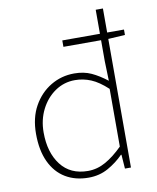

<svg xmlns="http://www.w3.org/2000/svg" viewBox="-89 -863 772 944"><g transform="rotate(-10 297.5 -390.5)"><path d="M277 13Q211 13 162 -16.5Q113 -46 86 -103.5Q59 -161 59 -244Q59 -324 91.5 -382Q124 -440 177.5 -472Q231 -504 295 -504Q343 -504 380 -487Q417 -470 457 -439L454 -537V-794H490V0H460L455 -70H452Q420 -37 376 -12Q332 13 277 13ZM280 -20Q326 -20 368.5 -44Q411 -68 454 -111V-399Q411 -439 372.5 -455Q334 -471 293 -471Q238 -471 193.5 -440.5Q149 -410 123 -358.5Q97 -307 97 -244Q97 -144 144.5 -82Q192 -20 280 -20ZM266 -642V-674H574V-647L490 -642Z"/></g></svg>

Font: Noto Sans TC Thin
Style: Regular
Weight: 100
Designer: Ryoko NISHIZUKA 西塚涼子 (kana, bopomofo & ideographs); Paul D. Hunt (Latin, Greek & Cyrillic); Sandoll Communications 산돌커뮤니
Foundry: Adobe
Version: Version 2.004-H2;hotconv 1.0.118;makeotfexe 2.5.65603